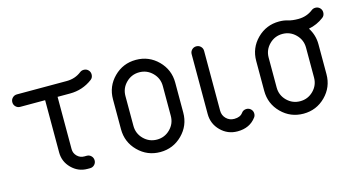

<svg xmlns="http://www.w3.org/2000/svg" viewBox="-57 -653 1621 876"><g transform="rotate(-15 753.0 -214.5)"><path d="M370.6 -441.2Q382.9 -441.2 391.5 -432.6Q400 -424.1 400 -411.8Q400 -396.5 388.8 -388.2Q341.8 -352.9 282.4 -352.9H223.5V-105.9Q223.5 -86.5 237.4 -72.6Q251.2 -58.8 270.6 -58.8H282.4Q294.7 -58.8 303.2 -50.3Q311.8 -41.8 311.8 -29.4Q311.8 -17.1 303.2 -8.5Q294.7 0 282.4 0H270.6Q227.1 0 195.9 -31.2Q164.7 -62.4 164.7 -105.9V-352.9H47.1Q34.7 -352.9 26.2 -361.5Q17.6 -370 17.6 -382.4Q17.6 -394.7 26.2 -403.2Q34.7 -411.8 47.1 -411.8H282.4Q322.4 -411.8 352.4 -435.3Q360 -441.2 370.6 -441.2Z M758.8 -276.5V-135.3Q758.8 -74.1 715.9 -31.2Q672.9 11.8 611.8 11.8Q550.6 11.8 507.6 -31.2Q464.7 -74.1 464.7 -135.3V-276.5Q464.7 -337.6 507.6 -380.6Q550.6 -423.5 611.8 -423.5Q672.9 -423.5 715.9 -380.6Q758.8 -337.6 758.8 -276.5ZM523.5 -276.5V-135.3Q523.5 -98.8 549.4 -72.9Q575.3 -47.1 611.8 -47.1Q648.2 -47.1 674.1 -72.9Q700 -98.8 700 -135.3V-276.5Q700 -312.9 674.1 -338.8Q648.2 -364.7 611.8 -364.7Q575.3 -364.7 549.4 -338.8Q523.5 -312.9 523.5 -276.5Z M923.5 -382.4V-100Q923.5 -77.6 938.8 -62.4Q954.1 -47.1 976.5 -47.1Q1004.7 -47.1 1017.1 -64.1Q1025.9 -76.5 1041.2 -76.5Q1053.5 -76.5 1062.1 -67.9Q1070.6 -59.4 1070.6 -47.1Q1070.6 -37.1 1065.3 -30Q1034.7 11.8 976.5 11.8Q930 11.8 897.4 -20.9Q864.7 -53.5 864.7 -100V-382.4Q864.7 -394.7 873.2 -403.2Q881.8 -411.8 894.1 -411.8Q906.5 -411.8 915 -403.2Q923.5 -394.7 923.5 -382.4Z M1464.7 -441.2Q1477.1 -441.2 1485.6 -432.6Q1494.1 -424.1 1494.1 -411.8Q1494.1 -396.5 1482.9 -388.2Q1451.2 -364.1 1411.8 -356.5Q1435.3 -320 1435.3 -276.5V-135.3Q1435.3 -74.1 1392.4 -31.2Q1349.4 11.8 1288.2 11.8Q1227.1 11.8 1184.1 -31.2Q1141.2 -74.1 1141.2 -135.3V-276.5Q1141.2 -337.6 1184.1 -380.6Q1227.1 -423.5 1288.2 -423.5Q1311.2 -423.5 1329.4 -417.6Q1348.8 -411.8 1376.5 -411.8Q1416.5 -411.8 1446.5 -435.3Q1454.1 -441.2 1464.7 -441.2ZM1200 -276.5V-135.3Q1200 -98.8 1225.9 -72.9Q1251.8 -47.1 1288.2 -47.1Q1324.7 -47.1 1350.6 -72.9Q1376.5 -98.8 1376.5 -135.3V-276.5Q1376.5 -312.9 1350.6 -338.8Q1324.7 -364.7 1288.2 -364.7Q1251.8 -364.7 1225.9 -338.8Q1200 -312.9 1200 -276.5Z"/></g></svg>

Font: OpenGost Type B TT
Style: Regular
Weight: 400
Version: Version 0.3